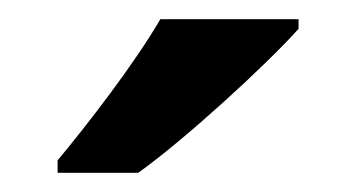

<svg xmlns="http://www.w3.org/2000/svg" viewBox="-20 -786 371 200"><path d="M291 -756V-766H147C121 -721 71 -656 40 -619V-606H124C173 -641 258 -719 291 -756Z"/></svg>

Font: Noto Sans Bengali UI SemiBold
Style: Regular
Weight: 600
Designer: Jelle Bosma - Monotype Design Team
Foundry: Monotype Imaging Inc.
Version: Version 2.003